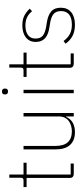

<svg xmlns="http://www.w3.org/2000/svg" viewBox="562 -1328 778 1942"><g transform="rotate(-90 951.0 -357.0)"><path d="M165 0Q122 0 122 -42V-477H30V-508H96Q113 -508 118.5 -515Q124 -522 124 -539V-652H157V-508H276V-477H157V-31H268V0Z M744 -78H740Q733 -61 720.5 -44.5Q708 -28 689.5 -15.5Q671 -3 645 4.5Q619 12 585 12Q501 12 456 -37.5Q411 -87 411 -182V-508H446V-188Q446 -100 484 -59.5Q522 -19 593 -19Q622 -19 649.5 -27Q677 -35 698 -50.5Q719 -66 731.5 -90.5Q744 -115 744 -148V-508H779V0H744Z M997 -665Q981 -665 974 -672.5Q967 -680 967 -691V-700Q967 -711 973.5 -718.5Q980 -726 996 -726Q1012 -726 1019 -718.5Q1026 -711 1026 -700V-691Q1026 -680 1019.5 -672.5Q1013 -665 997 -665ZM979 -508H1014V0H979Z M1279 0Q1236 0 1236 -42V-477H1144V-508H1210Q1227 -508 1232.5 -515Q1238 -522 1238 -539V-652H1271V-508H1390V-477H1271V-31H1382V0Z M1671 12Q1608 12 1561.5 -11Q1515 -34 1480 -83L1507 -103Q1541 -58 1579.5 -38.5Q1618 -19 1672 -19Q1740 -19 1775 -47Q1810 -75 1810 -128Q1810 -179 1780.5 -204Q1751 -229 1690 -239L1647 -246Q1613 -251 1585.5 -261Q1558 -271 1538.5 -287.5Q1519 -304 1508.5 -328Q1498 -352 1498 -386Q1498 -419 1510.5 -444Q1523 -469 1545.5 -486Q1568 -503 1598.5 -511.5Q1629 -520 1664 -520Q1728 -520 1768 -497.5Q1808 -475 1834 -445L1809 -422Q1798 -435 1784.5 -447Q1771 -459 1754 -468.5Q1737 -478 1714.5 -483.5Q1692 -489 1663 -489Q1603 -489 1567.5 -463Q1532 -437 1532 -387Q1532 -336 1562 -312.5Q1592 -289 1653 -279L1696 -272Q1767 -261 1805.5 -228.5Q1844 -196 1844 -131Q1844 -63 1798 -25.5Q1752 12 1671 12Z"/></g></svg>

Font: IBM Plex Sans Devanagari ExtraLight
Style: Regular
Weight: 200
Designer: Mike Abbink, Paul van der Laan, Pieter van Rosmalen, Erin McLaughlin
Foundry: Bold Monday
Version: Version 1.1